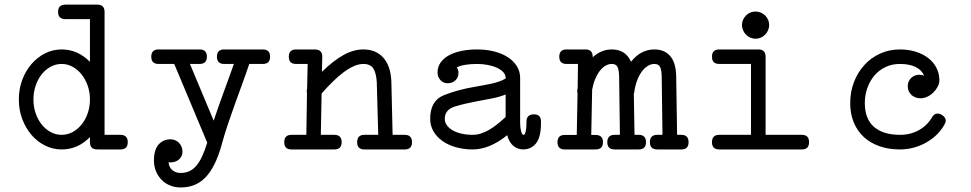

<svg xmlns="http://www.w3.org/2000/svg" viewBox="-20 -638 4254 841"><path d="M266.6 -554.2Q234.4 -554.2 234.4 -585.9Q234.4 -617.7 266.6 -617.7H405.8Q438 -617.7 438 -585.9V-47.4H507.3Q539.6 -47.4 539.6 -15.1Q539.6 16.6 507.3 16.6H412.6Q411.6 16.6 410.9 16.4Q410.2 16.1 409.2 16.1Q408.7 16.6 405.8 16.6Q374 16.6 374 -15.1V-37.6Q321.3 16.6 250 16.6Q211.9 16.6 178 -0.2Q144 -17.1 118.4 -46.6Q92.8 -76.2 77.6 -116.2Q62.5 -156.2 62.5 -202.6Q62.5 -247.6 77.1 -287.4Q91.8 -327.1 117.4 -356.9Q143.1 -386.7 177 -404.1Q210.9 -421.4 250 -421.4Q320.3 -421.4 374 -367.2V-554.2ZM250 -357.9Q224.1 -357.9 201.4 -345.5Q178.7 -333 162.1 -311.8Q145.5 -290.5 136 -262.2Q126.5 -233.9 126.5 -202.6Q126.5 -170.4 136 -142.3Q145.5 -114.3 162.4 -93Q179.2 -71.8 201.7 -59.6Q224.1 -47.4 250 -47.4Q275.9 -47.4 298.6 -59.8Q321.3 -72.3 338.1 -93.5Q355 -114.7 364.5 -142.8Q374 -170.9 374 -202.6Q374 -233.9 364.3 -262.2Q354.5 -290.5 337.6 -311.8Q320.8 -333 298.1 -345.5Q275.4 -357.9 250 -357.9Z M1071.8 -357.9Q1057.1 -314 1041 -270.3Q1024.9 -226.6 1009.3 -183.1Q993.7 -139.6 979 -96.2Q964.4 -52.7 952.1 -8.8Q952.1 -8.8 951.2 -4.9Q937 45.9 919.2 81.5Q901.4 117.2 879.4 139.6Q857.4 162.1 830.6 172.6Q803.7 183.1 771 183.1Q746.6 183.1 725.3 174.6Q704.1 166 688.5 150.4Q672.9 134.8 663.6 113Q654.3 91.3 654.3 64.9Q654.3 18.1 674.6 -4.9Q694.8 -27.8 727.5 -27.8Q736.8 -27.8 746.1 -24.2Q755.4 -20.5 762.7 -13.7Q770 -6.8 774.7 3.7Q779.3 14.2 779.3 27.3Q778.3 48.3 763.7 60.8Q749 73.2 727.5 73.2Q725.1 73.2 722.9 73.2Q720.7 73.2 718.3 72.8Q720.7 96.2 735.6 107.9Q750.5 119.6 771 119.6Q792 119.6 808.8 112.1Q825.7 104.5 839.6 88.4Q853.5 72.3 865.2 47.1Q877 22 887.7 -13.2L743.2 -357.9H674.3Q642.6 -357.9 642.6 -389.6Q642.6 -421.4 674.3 -421.4H854.5Q886.2 -421.4 886.2 -389.6Q886.2 -357.9 854.5 -357.9H812L916 -109.4Q926.3 -140.6 936.8 -170.4Q947.3 -200.2 958.3 -230.2Q969.2 -260.3 980.7 -291.7Q992.2 -323.2 1004.4 -357.9H961.9Q930.2 -357.9 930.2 -389.6Q930.2 -421.4 961.9 -421.4H1130.9Q1163.1 -421.4 1163.1 -389.6Q1163.1 -357.9 1130.9 -357.9Z M1276.4 -357.9Q1245.1 -357.9 1245.1 -389.6Q1245.1 -421.4 1276.4 -421.4H1359.4Q1375 -421.4 1383.5 -413.3Q1392.1 -405.3 1391.6 -389.6L1390.1 -323.7Q1416.5 -349.1 1440.2 -367.4Q1463.9 -385.7 1485.8 -397.7Q1507.8 -409.7 1528.8 -415.5Q1549.8 -421.4 1571.8 -421.4Q1627.4 -421.4 1659.7 -384.5Q1691.9 -347.7 1694.3 -279.3L1699.7 -47.4H1752.9Q1784.7 -47.4 1784.7 -15.1Q1784.7 16.6 1752.9 16.6H1576.2Q1544.4 16.6 1544.4 -15.1Q1544.4 -47.4 1576.2 -47.4H1636.7L1630.4 -277.8Q1627.9 -318.4 1615.2 -338.1Q1602.5 -357.9 1571.8 -357.9Q1551.3 -357.9 1529.1 -347.9Q1506.8 -337.9 1483.9 -320.6Q1460.9 -303.2 1436.8 -279.5Q1412.6 -255.9 1388.7 -228.5L1385.3 -47.4H1444.3Q1476.6 -47.4 1476.6 -15.1Q1476.6 16.6 1444.3 16.6H1256.8Q1225.1 16.6 1225.1 -15.1Q1225.1 -47.4 1256.8 -47.4H1321.8L1324.7 -230Q1323.7 -232.4 1323.7 -234.6Q1323.7 -236.8 1323.7 -239.3Q1323.7 -244.1 1325.2 -249.5L1327.6 -357.9Z M1981 -342.8Q1988.3 -331.5 1988.3 -319.8Q1988.3 -298.3 1974.6 -285.9Q1960.9 -273.4 1940.4 -273.4Q1921.9 -273.4 1909.2 -287.1Q1896.5 -300.8 1896.5 -320.8Q1896.5 -344.2 1909.2 -363Q1921.9 -381.8 1944.8 -394.8Q1967.8 -407.7 1999.8 -414.6Q2031.7 -421.4 2069.8 -421.4Q2110.8 -421.4 2145.5 -412.4Q2180.2 -403.3 2205.1 -387Q2230 -370.6 2244.1 -347.7Q2258.3 -324.7 2258.3 -297.4V-99.6Q2258.3 -89.8 2259.3 -80.6Q2260.3 -71.3 2262.2 -64Q2264.2 -56.6 2266.8 -52Q2269.5 -47.4 2273.4 -47.4Q2274.4 -47.4 2274.4 -46.9Q2279.8 -48.8 2283 -64Q2286.1 -79.1 2286.1 -98.1V-105Q2286.1 -137.2 2319.3 -137.2Q2333.5 -137.2 2341.6 -129.6Q2349.6 -122.1 2349.6 -106.4V-98.1Q2349.6 -39.6 2329.3 -12Q2309.1 15.6 2272.5 16.6H2273.4Q2248 16.6 2229.2 1.5Q2210.4 -13.7 2201.7 -45.9Q2124.5 16.6 2050.3 16.6Q2010.7 16.6 1976.6 6.8Q1942.4 -2.9 1917.5 -20.8Q1892.6 -38.6 1878.4 -63.2Q1864.3 -87.9 1864.3 -117.7Q1864.3 -197.3 1924.8 -221.2Q1984.4 -245.1 2062.5 -258.3Q2098.1 -264.2 2133.3 -271.7Q2168.5 -279.3 2194.8 -293.9V-297.4Q2194.8 -310.5 2184.6 -321.8Q2174.3 -333 2157 -341.1Q2139.6 -349.1 2116.9 -353.5Q2094.2 -357.9 2069.8 -357.9Q2040 -357.9 2017.3 -354Q1994.6 -350.1 1981 -342.8ZM2194.8 -125.5V-224.1Q2166.5 -212.9 2135.3 -206.8Q2104 -200.7 2073.2 -195.3Q2044.9 -189.9 2019.8 -184.1Q1994.6 -178.2 1972.2 -171.4Q1928.2 -157.2 1928.2 -117.7Q1928.2 -102.1 1937.5 -89.1Q1946.8 -76.2 1963.1 -66.9Q1979.5 -57.6 2002 -52.5Q2024.4 -47.4 2050.3 -47.4Q2069.3 -47.4 2087.6 -53.5Q2106 -59.6 2123.8 -70.1Q2141.6 -80.6 2159.2 -94.7Q2176.8 -108.9 2194.8 -125.5ZM2273.4 -46.9H2274.4Z M2461.4 -357.9Q2429.7 -357.9 2429.7 -389.6Q2429.7 -421.4 2461.4 -421.4H2544.4Q2576.2 -421.4 2576.2 -389.6V-387.2Q2613.3 -421.4 2659.7 -421.4Q2689.5 -421.4 2710.4 -408.4Q2731.4 -395.5 2744.1 -367.7Q2786.6 -421.4 2846.2 -421.4Q2890.6 -421.4 2915.8 -392.3Q2940.9 -363.3 2941.9 -302.7L2945.8 -47.4H2964.4Q2996.1 -47.4 2996.1 -15.1Q2996.1 16.6 2964.4 16.6H2858.9Q2826.7 16.6 2826.7 -15.1Q2826.7 -47.4 2858.9 -47.4H2881.8L2878.4 -301.8Q2877.9 -332 2871.3 -345Q2864.7 -357.9 2846.2 -357.9Q2830.6 -357.9 2816.2 -348.6Q2801.8 -339.4 2790 -322.8Q2778.3 -306.2 2770 -283.7Q2761.7 -261.2 2758.3 -234.9Q2757.8 -232.4 2757.3 -230.5Q2756.8 -228.5 2756.3 -227.5L2759.3 -47.4H2777.8Q2809.6 -47.4 2809.6 -15.1Q2809.6 16.6 2777.8 16.6H2672.4Q2640.1 16.6 2640.1 -15.1Q2640.1 -47.4 2672.4 -47.4H2695.3L2691.9 -301.8Q2691.4 -332 2684.8 -345Q2678.2 -357.9 2659.7 -357.9Q2645 -357.9 2631.3 -349.6Q2617.7 -341.3 2606.4 -326.4Q2595.2 -311.5 2586.7 -290.8Q2578.1 -270 2573.7 -245.1L2569.8 -46.9H2588.9Q2621.1 -46.9 2621.1 -15.1Q2621.1 16.6 2588.9 16.6H2453.6Q2421.9 16.6 2421.9 -15.1Q2421.9 -46.9 2453.6 -46.9H2506.3L2509.8 -230Q2508.3 -234.4 2508.3 -238.8Q2508.3 -242.2 2508.8 -245.1Q2509.3 -248 2510.3 -252.4L2511.7 -357.9Z M3289.6 -587.4Q3302.2 -587.4 3313.2 -582.5Q3324.2 -577.6 3332.3 -569.6Q3340.3 -561.5 3344.7 -550.8Q3349.1 -540 3349.1 -528.3Q3349.1 -516.1 3344.2 -505.1Q3339.4 -494.1 3331.3 -486.1Q3323.2 -478 3312.5 -473.1Q3301.8 -468.3 3289.6 -468.3Q3277.3 -468.3 3266.6 -473.1Q3255.9 -478 3247.8 -486.1Q3239.7 -494.1 3234.9 -505.1Q3230 -516.1 3230 -528.3Q3230 -552.2 3247.6 -569.8V-570.3Q3264.6 -587.4 3289.6 -587.4ZM3492.2 -47.4Q3523.9 -47.4 3523.9 -15.1Q3523.9 16.6 3492.2 16.6H3130.4Q3098.6 16.6 3098.6 -15.1Q3098.6 -47.4 3130.4 -47.4H3269.5V-357.9H3130.4Q3098.6 -357.9 3098.6 -389.6Q3098.6 -421.4 3130.4 -421.4H3301.8Q3333.5 -421.4 3333.5 -389.6V-47.4Z M4062 -123.5Q4071.8 -140.6 4086.4 -140.6Q4093.8 -140.6 4100.1 -137.7Q4106.4 -134.8 4111.6 -130.4Q4116.7 -126 4119.6 -120.6Q4122.6 -115.2 4122.6 -110.4Q4122.6 -102.1 4116.7 -91.8Q4102.1 -65.9 4080.8 -45.9Q4059.6 -25.9 4033.9 -12Q4008.3 2 3979.5 9.3Q3950.7 16.6 3921.9 16.6Q3872.1 16.6 3832 2.4Q3792 -11.7 3763.4 -38.1Q3734.9 -64.5 3719.5 -102.1Q3704.1 -139.6 3704.1 -186.5Q3704.1 -236.3 3720.7 -279.1Q3737.3 -321.8 3766.4 -353.5Q3795.4 -385.3 3835.2 -403.3Q3875 -421.4 3921.9 -421.4Q3960.4 -421.4 3992.2 -411.1Q4023.9 -400.9 4046.4 -383.3Q4068.8 -365.7 4081.3 -341.8Q4093.8 -317.9 4094.7 -290V-288.6V-288.1Q4094.7 -272.9 4087.4 -258.8Q4080.1 -244.6 4068.6 -233.2Q4057.1 -221.7 4042.7 -214.8Q4028.3 -208 4014.2 -207.5H4012.7Q4001 -207.5 3990.7 -211.2Q3980.5 -214.8 3972.9 -221.7Q3965.3 -228.5 3960.7 -238.5Q3956.1 -248.5 3956.1 -261.2Q3956.1 -271.5 3960 -280.5Q3963.9 -289.6 3970.7 -296.1Q3977.5 -302.7 3986.3 -306.6Q3995.1 -310.5 4005.4 -310.5Q4010.7 -310.5 4016.6 -309.6Q4022.5 -308.6 4027.8 -306.2Q4018.6 -330.6 3991.2 -344.2Q3963.9 -357.9 3921.9 -357.9Q3887.2 -357.9 3858.9 -344.5Q3830.6 -331.1 3810.5 -307.6Q3790.5 -284.2 3779.3 -252.9Q3768.1 -221.7 3768.1 -186.5Q3768.1 -117.2 3808.3 -82.3Q3848.6 -47.4 3921.9 -47.4Q3967.8 -47.4 4004.4 -67.6Q4041 -87.9 4062 -123.5Z"/></svg>

Font: Erica Type
Style: Regular
Weight: 400
Designer: Peter Wiegel
Foundry: Peter Wiegel
Version: Version 1.000 2010 initial release